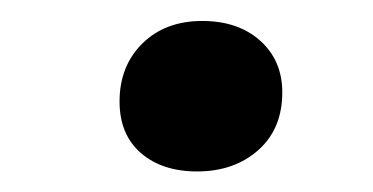

<svg xmlns="http://www.w3.org/2000/svg" viewBox="-20 -403 359 185"><path d="M95.2 -305.2Q95.2 -339.4 117.2 -361.1Q139.2 -382.8 174.8 -382.8Q209.5 -382.8 230.7 -363.8Q252 -344.7 252 -314Q252 -278.8 228.8 -258.3Q205.6 -237.8 169.9 -237.8Q136.2 -237.8 115.7 -255.6Q95.2 -273.4 95.2 -305.2Z"/></svg>

Font: Literata Book
Style: Italic
Weight: 400
Italic angle: -3°
Designer: Latin by Veronika Burian and Jose Scaglione. Greek by Irene Vlachou. Cyrillic by Vera Evstafieva
Foundry: TypeTogether
Version: Version 1.003;PS 001.003;hotconv 1.0.88;makeotf.lib2.5.64775